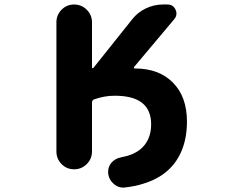

<svg xmlns="http://www.w3.org/2000/svg" viewBox="-20 -776 1040 859"><path d="M463.9 0Q463.9 -3.9 463.9 -8.8Q463.9 -29.3 477.5 -46.9Q495.1 -67.4 522.5 -72.3Q576.2 -82 608.4 -108.4Q656.2 -148.4 656.2 -219.7Q656.2 -283.2 616.2 -315.4Q576.2 -347.7 493.2 -347.7Q446.3 -347.7 400.4 -331.1Q391.6 -327.1 391.6 -317.4V-98.6Q391.6 -65.4 368.2 -42Q344.7 -18.6 311.5 -18.6Q278.3 -18.6 255.4 -42Q232.4 -65.4 232.4 -98.6V-675.8Q232.4 -709 255.4 -732.4Q278.3 -755.9 311.5 -755.9Q344.7 -755.9 368.2 -732.4Q391.6 -709 391.6 -675.8V-474.6Q391.6 -471.7 393.6 -471.2Q395.5 -470.7 397.5 -471.7L571.3 -689.5Q595.7 -720.7 632.3 -738.3Q668.9 -755.9 709 -755.9H729.5Q754.9 -755.9 765.6 -732.4Q769.5 -723.6 769.5 -715.8Q769.5 -702.1 759.8 -690.4L580.1 -476.6Q578.1 -474.6 579.6 -472.2Q581.1 -469.7 583 -469.7Q691.4 -469.7 753.9 -406.2Q816.4 -342.8 816.4 -232.4Q816.4 -162.1 794.9 -107.4Q773.4 -51.8 730.5 -13.2Q687.5 25.4 624 44.9Q585.9 57.6 541 62.5Q536.1 63.5 532.2 63.5Q508.8 63.5 490.2 47.9Q467.8 29.3 463.9 0Z"/></svg>

Font: Rounded-X Mgen+ 2m bold
Style: Bold
Weight: 700
Designer: [Source Han Sans]
Ryoko NISHIZUKA  (kana & ideographs); Paul D. Hunt (Latin, Greek & Cyrillic); Wenlong ZHANG  (bopomofo
Version: Version 1.059.20150602